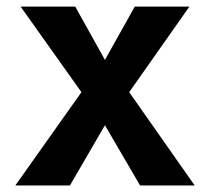

<svg xmlns="http://www.w3.org/2000/svg" viewBox="-20 -567 642 587"><path d="M229 -285.2 43 -546.9H210L300.8 -383.8L392.1 -546.9H559.1L375 -285.2L575.2 0H408.2L300.8 -184.1L193.8 0H26.9Z"/></svg>

Font: Hack
Style: Bold
Weight: 700
Monospace: yes
Designer: Christopher Simpkins
Foundry: Christopher Simpkins
Version: Version 2.017